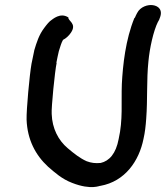

<svg xmlns="http://www.w3.org/2000/svg" viewBox="-20 -731 674 780"><path d="M119 -525C116 -510 112 -492 108 -472C100 -427 87 -285 88 -245C91 -164 124 -101 175 -54L176 -53C203 -30 231 -4 273 12C352 43 387 22 388 24C488 6 545 -77 563 -167C569 -193 572 -220 574 -249C580 -327 575 -406 583 -482C588 -535 603 -605 622 -643L623 -644L628 -654V-655C644 -691 623 -707 601 -710C581 -713 550 -704 537 -678C533 -670 531 -667 528 -659L526 -658C490 -570 479 -467 475 -390C472 -313 480 -245 462 -166C451 -107 424 -77 389 -69C367 -67 351 -69 332 -76C305 -88 281 -107 255 -129C217 -161 192 -209 190 -268C188 -293 203 -443 210 -475V-476H209C212 -493 216 -509 219 -523C225 -542 229 -557 236 -569C248 -575 260 -586 268 -598C294 -636 255 -646 258 -660C225 -682 194 -653 183 -645C173 -636 160 -618 160 -618C138 -589 129 -559 119 -526Z"/></svg>

Font: Stray Cat
Style: ExBlkObl
Weight: 1000
Version: Version 1.0